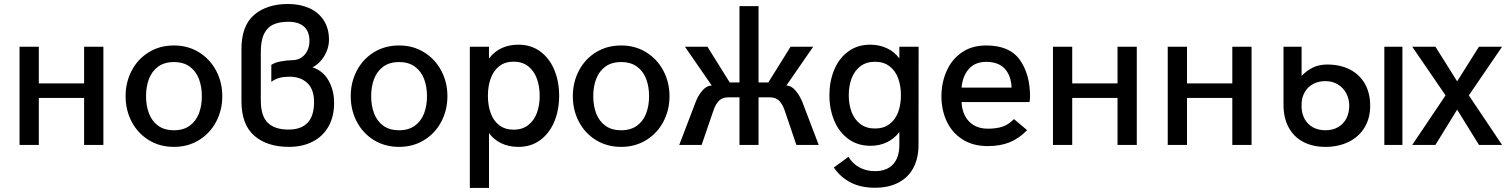

<svg xmlns="http://www.w3.org/2000/svg" viewBox="-20 -720 7498 954"><path d="M77.1 0V-487.8H172.9V-305.7H397.9V-487.8H493.7V0H397.9V-233.4H172.9V0Z M604 -242.2Q604 -311 634.3 -368.9Q664.6 -426.8 719.2 -460.4Q773.9 -494.1 844.2 -494.1Q914.1 -494.1 968.8 -460.2Q1023.4 -426.3 1054 -368.7Q1084.5 -311 1084.5 -242.2Q1084.5 -172.9 1054 -115.2Q1023.4 -57.6 968.8 -23.9Q914.1 9.8 844.2 9.8Q773.9 9.8 719.2 -23.9Q664.6 -57.6 634.3 -115.2Q604 -172.9 604 -242.2ZM982.9 -242.2Q982.9 -289.6 968.5 -327.6Q954.1 -365.7 923.1 -388.7Q892.1 -411.6 844.2 -411.6Q796.4 -411.6 765.4 -388.7Q734.4 -365.7 720 -327.4Q705.6 -289.1 705.6 -242.2Q705.6 -195.3 720 -157Q734.4 -118.7 765.4 -95.7Q796.4 -72.8 844.2 -72.8Q892.1 -72.8 923.1 -95.7Q954.1 -118.7 968.5 -156.7Q982.9 -194.8 982.9 -242.2Z M1179.7 -217.3V-475.6Q1179.7 -592.3 1242.9 -646.2Q1306.2 -700.2 1411.1 -700.2Q1469.7 -700.2 1515.9 -679.9Q1562 -659.7 1588.4 -619.4Q1614.7 -579.1 1614.7 -521.5Q1614.7 -497.1 1605.2 -470.7Q1595.7 -444.3 1577.1 -421.6Q1558.6 -398.9 1532.7 -385.3Q1585 -368.7 1612.5 -319.8Q1640.1 -271 1640.1 -209Q1640.1 -139.6 1611.6 -90.3Q1583 -41 1532.2 -15.6Q1481.4 9.8 1416 9.8Q1306.6 9.8 1243.2 -45.9Q1179.7 -101.6 1179.7 -217.3ZM1540.5 -212.9Q1540.5 -275.4 1507.3 -307.1Q1474.1 -338.9 1418 -338.9Q1391.1 -338.9 1369.9 -333.5Q1348.6 -328.1 1328.1 -313.5V-397.9Q1346.7 -409.7 1375.2 -415Q1403.8 -420.4 1430.7 -420.9Q1459 -420.9 1478.5 -434.6Q1498 -448.2 1507.8 -469.7Q1517.6 -491.2 1517.6 -516.1Q1517.6 -563.5 1490.7 -587.6Q1463.9 -611.8 1412.1 -611.8Q1368.7 -611.8 1338.9 -598.6Q1309.1 -585.4 1292.5 -552.5Q1275.9 -519.5 1275.9 -461.4V-221.7Q1275.9 -143.6 1310.5 -109.9Q1345.2 -76.2 1413.1 -76.2Q1540.5 -76.2 1540.5 -212.9Z M1722.7 -242.2Q1722.7 -311 1752.9 -368.9Q1783.2 -426.8 1837.9 -460.4Q1892.6 -494.1 1962.9 -494.1Q2032.7 -494.1 2087.4 -460.2Q2142.1 -426.3 2172.6 -368.7Q2203.1 -311 2203.1 -242.2Q2203.1 -172.9 2172.6 -115.2Q2142.1 -57.6 2087.4 -23.9Q2032.7 9.8 1962.9 9.8Q1892.6 9.8 1837.9 -23.9Q1783.2 -57.6 1752.9 -115.2Q1722.7 -172.9 1722.7 -242.2ZM2101.6 -242.2Q2101.6 -289.6 2087.2 -327.6Q2072.8 -365.7 2041.7 -388.7Q2010.7 -411.6 1962.9 -411.6Q1915 -411.6 1884 -388.7Q1853 -365.7 1838.6 -327.4Q1824.2 -289.1 1824.2 -242.2Q1824.2 -195.3 1838.6 -157Q1853 -118.7 1884 -95.7Q1915 -72.8 1962.9 -72.8Q2010.7 -72.8 2041.7 -95.7Q2072.8 -118.7 2087.2 -156.7Q2101.6 -194.8 2101.6 -242.2Z M2314.5 -487.8H2409.7V-429.2Q2435.1 -463.4 2472.2 -480.7Q2509.3 -498 2556.2 -498Q2618.7 -498 2664.6 -464.1Q2710.4 -430.2 2734.4 -372.3Q2758.3 -314.5 2758.3 -244.1Q2758.3 -173.8 2734.4 -116Q2710.4 -58.1 2664.6 -24.2Q2618.7 9.8 2556.2 9.8Q2508.8 9.8 2471.4 -7.8Q2434.1 -25.4 2409.7 -58.6V213.9H2314.5ZM2661.6 -243.7Q2661.6 -291 2647.5 -329.6Q2633.3 -368.2 2604.2 -390.9Q2575.2 -413.6 2532.2 -413.6Q2489.3 -413.6 2460.4 -390.9Q2431.6 -368.2 2418 -329.8Q2404.3 -291.5 2404.3 -243.7Q2404.3 -196.3 2418 -158.2Q2431.6 -120.1 2460.4 -97.9Q2489.3 -75.7 2532.2 -75.7Q2575.2 -75.7 2604.2 -98.1Q2633.3 -120.6 2647.5 -158.4Q2661.6 -196.3 2661.6 -243.7Z M2826.2 -242.2Q2826.2 -311 2856.4 -368.9Q2886.7 -426.8 2941.4 -460.4Q2996.1 -494.1 3066.4 -494.1Q3136.2 -494.1 3190.9 -460.2Q3245.6 -426.3 3276.1 -368.7Q3306.6 -311 3306.6 -242.2Q3306.6 -172.9 3276.1 -115.2Q3245.6 -57.6 3190.9 -23.9Q3136.2 9.8 3066.4 9.8Q2996.1 9.8 2941.4 -23.9Q2886.7 -57.6 2856.4 -115.2Q2826.2 -172.9 2826.2 -242.2ZM3205.1 -242.2Q3205.1 -289.6 3190.7 -327.6Q3176.3 -365.7 3145.3 -388.7Q3114.3 -411.6 3066.4 -411.6Q3018.6 -411.6 2987.5 -388.7Q2956.5 -365.7 2942.1 -327.4Q2927.7 -289.1 2927.7 -242.2Q2927.7 -195.3 2942.1 -157Q2956.5 -118.7 2987.5 -95.7Q3018.6 -72.8 3066.4 -72.8Q3114.3 -72.8 3145.3 -95.7Q3176.3 -118.7 3190.7 -156.7Q3205.1 -194.8 3205.1 -242.2Z M3438 -216.8Q3449.7 -246.6 3470.7 -270.8Q3491.7 -294.9 3516.6 -294.9L3383.3 -487.8H3495.1L3606 -310.1H3654.3V-689.5H3749V-310.1H3797.4L3908.2 -487.8H4020.5L3887.2 -294.9Q3911.6 -294.9 3932.1 -270.8Q3952.6 -246.6 3965.3 -216.8L4047.9 0H3937L3877.9 -173.8Q3866.7 -205.1 3850.1 -220.7Q3833.5 -236.3 3805.7 -236.3H3749V0H3654.3V-236.3H3597.7Q3570.3 -236.3 3553.5 -220.5Q3536.6 -204.6 3525.9 -173.8L3466.3 0H3355Z M4327.1 212.9Q4257.8 212.9 4206.8 186.8Q4155.8 160.6 4123 112.3L4195.8 59.1Q4215.3 92.3 4249.3 111.3Q4283.2 130.4 4327.6 130.4Q4386.2 130.4 4417.5 96.4Q4448.7 62.5 4448.7 0V-64Q4424.3 -31.2 4387.5 -13.4Q4350.6 4.4 4305.7 4.4Q4241.2 4.4 4195.1 -29.5Q4148.9 -63.5 4125 -120.8Q4101.1 -178.2 4101.1 -247.1Q4101.1 -315.4 4124.8 -372.8Q4148.4 -430.2 4194.6 -464.1Q4240.7 -498 4304.2 -498Q4348.6 -498 4386.5 -480.5Q4424.3 -462.9 4448.7 -429.7V-487.8H4544.4L4543.9 0Q4543.9 65.4 4518.6 113.5Q4493.2 161.6 4444.3 187.3Q4395.5 212.9 4327.1 212.9ZM4456.5 -247.1Q4456.5 -293 4442.9 -330.6Q4429.2 -368.2 4400.1 -390.6Q4371.1 -413.1 4327.6 -413.1Q4284.2 -413.1 4254.9 -390.6Q4225.6 -368.2 4211.4 -330.6Q4197.3 -293 4197.3 -247.1Q4197.3 -200.7 4211.4 -163.3Q4225.6 -126 4254.9 -103.8Q4284.2 -81.5 4327.6 -81.5Q4371.1 -81.5 4400.1 -103.8Q4429.2 -126 4442.9 -163.3Q4456.5 -200.7 4456.5 -247.1Z M4657.7 -241.2Q4657.7 -308.1 4682.9 -366Q4708 -423.8 4758.3 -459Q4808.6 -494.1 4880.4 -494.1Q4996.6 -494.1 5047.4 -422.4Q5098.1 -350.6 5098.1 -239.7Q5098.1 -231.4 5096.9 -223.4Q5095.7 -215.3 5095.2 -212.9H4757.8Q4759.3 -174.8 4774.4 -145Q4789.6 -115.2 4818.4 -97.9Q4847.2 -80.6 4887.7 -80.6Q4931.6 -80.6 4961.7 -90.8Q4991.7 -101.1 5018.1 -128.4L5083.5 -73.2Q5042.5 -31.2 4995.8 -12.7Q4949.2 5.9 4888.7 5.9Q4814 5.9 4762 -27.6Q4710 -61 4683.8 -117.4Q4657.7 -173.8 4657.7 -241.2ZM5006.3 -284.7Q5003.9 -344.7 4972.2 -378.7Q4940.4 -412.6 4880.4 -412.6Q4824.7 -412.6 4793.7 -377.2Q4762.7 -341.8 4757.8 -284.7Z M5211.9 0V-487.8H5307.6V-305.7H5532.7V-487.8H5628.4V0H5532.7V-233.4H5307.6V0Z M5782.2 0V-487.8H5877.9V-305.7H6103V-487.8H6198.7V0H6103V-233.4H5877.9V0Z M6357.4 -199.7V-487.8H6447.3V-342.8Q6471.7 -368.7 6502.7 -384Q6533.7 -399.4 6574.2 -399.4Q6638.7 -399.4 6687 -374.8Q6735.4 -350.1 6761.7 -304Q6788.1 -257.8 6788.1 -194.8Q6788.1 -132.3 6759.8 -85.9Q6731.4 -39.6 6680.9 -14.9Q6630.4 9.8 6565.4 9.8Q6502.4 9.8 6455.6 -14.9Q6408.7 -39.6 6383.1 -86.7Q6357.4 -133.8 6357.4 -199.7ZM6858.4 0V-487.8H6948.2V0ZM6684.1 -194.8Q6684.1 -227.5 6669.7 -255.4Q6655.3 -283.2 6628.4 -300Q6601.6 -316.9 6565.4 -316.9Q6530.8 -316.9 6504.4 -302.5Q6478 -288.1 6463.4 -262.9Q6448.7 -237.8 6447.3 -206.5V-186.5Q6448.7 -153.3 6463.1 -127.7Q6477.5 -102.1 6503.9 -87.4Q6530.3 -72.8 6565.4 -72.8Q6602.1 -72.8 6628.9 -88.4Q6655.8 -104 6669.9 -131.8Q6684.1 -159.7 6684.1 -194.8Z M6997.1 0 7162.6 -246.1 6997.1 -487.8H7112.3L7220.2 -315.9L7328.6 -487.8H7443.4L7278.3 -246.1L7443.4 0H7328.6L7220.2 -175.3L7112.3 0Z"/></svg>

Font: Acari Sans Medium
Style: Regular
Weight: 500
Designer: Alfredo Marco Pradil and Stefan Peev
Foundry: Hanken Design Co.
Version: Version 1.045